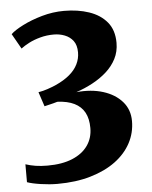

<svg xmlns="http://www.w3.org/2000/svg" viewBox="-54 -797 680 860"><g transform="rotate(-5 286.0 -367.0)"><path d="M170 18Q134.5 18 95.2 12.2Q56 6.5 34 -1.5V-82Q55.5 -75 79.2 -71.2Q103 -67.5 132.5 -67.5Q198.5 -67.5 244.2 -86.5Q290 -105.5 314 -139.5Q338 -173.5 338 -218.5Q338 -260.5 322.8 -288.5Q307.5 -316.5 277 -331.5Q246.5 -346.5 201 -348.5Q193 -346 182.2 -343.2Q171.5 -340.5 160.8 -338Q150 -335.5 142 -333.5L120.5 -398.5Q141.5 -402 162.2 -409Q183 -416 201 -424Q238.5 -441 263.2 -462Q288 -483 300.2 -508Q312.5 -533 312.5 -561Q312.5 -593.5 298 -612.8Q283.5 -632 260.2 -641Q237 -650 211 -650Q179 -650 150.2 -642.2Q121.5 -634.5 99.2 -623Q77 -611.5 62 -600L23.5 -668Q40.5 -684.5 78.8 -704Q117 -723.5 166.2 -737.5Q215.5 -751.5 266 -751.5Q328 -751.5 378.2 -734.5Q428.5 -717.5 458.2 -681.8Q488 -646 488 -588.5Q488 -549 471.5 -517Q455 -485 426.8 -459.8Q398.5 -434.5 363.2 -415.8Q328 -397 289.5 -384Q356.5 -390.5 410 -373.8Q463.5 -357 495 -321Q526.5 -285 526.5 -233.5Q526.5 -180.5 502.2 -135Q478 -89.5 431.8 -55.2Q385.5 -21 319.2 -1.5Q253 18 170 18Z"/></g></svg>

Font: Merriweather 24pt Black
Style: Regular
Weight: 900
Designer: Eben Sorkin
Foundry: Eben Sorkin
Version: Version 2.100